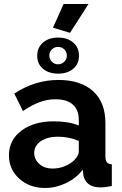

<svg xmlns="http://www.w3.org/2000/svg" viewBox="-20 -935 614 965"><path d="M332 -770 246.1 -795.9 299.8 -915H424.8ZM272 -746.1Q319.3 -746.1 348.1 -721.2Q377 -696.3 377 -654.8Q377 -613.8 348.1 -589.4Q319.3 -564.9 272 -564.9Q225.1 -564.9 196 -589.4Q167 -613.8 167 -654.8Q167 -695.8 196 -720.9Q225.1 -746.1 272 -746.1ZM228 -655.8Q228 -637.7 240.7 -624.8Q253.4 -611.8 272 -611.8Q290 -611.8 303 -624.5Q315.9 -637.2 315.9 -655.8Q315.9 -674.3 303.2 -686.8Q290.5 -699.2 272 -699.2Q253.4 -699.2 240.7 -686.8Q228 -674.3 228 -655.8ZM24.9 -154.8Q24.9 -231 87.4 -278.1Q149.9 -325.2 250 -325.2Q325.2 -325.2 376 -304.2V-332Q376 -382.3 346.4 -409.2Q316.9 -436 258.8 -436Q216.8 -436 178.7 -421.6Q140.6 -407.2 95.2 -377L51.8 -464.8Q156.7 -533.2 272.9 -533.2Q385.3 -533.2 447.5 -477.1Q509.8 -420.9 509.8 -316.9V-149.9Q509.8 -128.4 517.1 -119.4Q524.4 -110.4 542 -108.9V0Q508.3 6.8 484.9 6.8Q446.3 6.8 425 -10Q403.8 -26.9 398.9 -55.2L396 -82Q362.3 -38.6 311.3 -14.4Q260.3 9.8 207 9.8Q128.4 9.8 76.7 -37.1Q24.9 -84 24.9 -154.8ZM351.1 -127.9Q376 -152.8 376 -173.8V-227.1Q324.7 -248 271 -248Q218.3 -248 185.1 -225.3Q151.9 -202.6 151.9 -166Q151.9 -134.3 177.2 -111.1Q202.6 -87.9 245.1 -87.9Q274.9 -87.9 303.5 -98.9Q332 -109.9 351.1 -127.9Z"/></svg>

Font: Rawline
Style: Bold
Weight: 700
Designer: Matt McInerney, Pablo Impallari, Rodrigo Fuenzalida
Foundry: Matt McInerney, Pablo Impallari, Rodrigo Fuenzalida
Version: Version 4.020;PS 004.020;hotconv 1.0.88;makeotf.lib2.5.64775